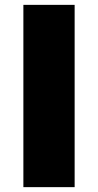

<svg xmlns="http://www.w3.org/2000/svg" viewBox="-20 -770 403 790"><path d="M76.2 -750H287.1V0H76.2Z"/></svg>

Font: Candal
Style: Regular
Weight: 400
Designer: vernon adams
Foundry: vernon adams
Version: Version 1.000